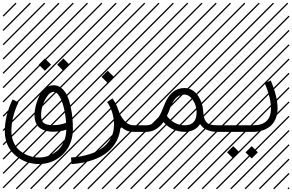

<svg xmlns="http://www.w3.org/2000/svg" viewBox="-23 -978 2168 1424"><path d="M467.3 -67.4Q463.4 -127 450.4 -179Q437.5 -231 417.5 -263.9Q397.5 -296.9 375 -296.9Q353.5 -296.9 331.5 -269.8Q309.6 -242.7 295.7 -202.1Q281.7 -161.6 281.7 -124Q281.7 -79.1 303.7 -64.5Q325.7 -49.8 370.1 -49.8Q424.3 -49.8 467.3 -67.4ZM375 -345.7Q409.2 -345.7 435.5 -322.5Q461.9 -299.3 477.1 -264.6Q492.2 -230 501.7 -184.1Q511.2 -138.2 514.4 -99.1Q517.6 -60.1 517.6 -22Q517.6 26.9 503.4 69.6Q489.3 112.3 465.1 142.8Q440.9 173.3 408.9 195.3Q377 217.3 340.6 228Q304.2 238.8 266.6 238.8Q229 238.8 192.6 229Q156.2 219.2 123.8 198.7Q91.3 178.2 66.4 149.9Q41.5 121.6 27.1 81.5Q12.7 41.5 12.7 -4.9Q12.7 -121.6 70.3 -240.7L114.3 -219.2Q61.5 -109.9 61.5 -4.9Q61.5 41 78.9 78.9Q96.2 116.7 125.2 140.4Q154.3 164.1 190.7 177Q227.1 189.9 266.6 189.9Q304.7 189.9 339.8 176.5Q375 163.1 403.8 138.2Q432.6 113.3 450.2 73.2Q467.8 33.2 468.8 -16.1Q423.8 -1 370.1 -1Q345.2 -1 323.5 -6.1Q301.8 -11.2 280 -23.9Q258.3 -36.6 245.6 -62.3Q232.9 -87.9 232.9 -124Q232.9 -155.3 241.7 -192.1Q250.5 -229 267.1 -264.2Q283.7 -299.3 312 -322.5Q340.3 -345.7 375 -345.7ZM526.9 410.6 533.7 417.5 525.4 425.8 518.6 418.9ZM526.9 304.7 533.7 311.5 419.4 425.8 412.6 418.9ZM526.9 198.7 533.7 205.6 313.5 425.8 306.6 418.9ZM526.9 92.3 533.7 99.1 207.5 425.8 200.7 418.9ZM526.9 -13.2 533.7 -6.3 101.6 425.8 94.7 418.9ZM526.9 -119.1 533.7 -112.3 3.4 418 -3.4 411.1ZM526.9 -225.6 533.7 -218.8 3.4 311.5 -3.4 304.7ZM526.9 -331.5 533.7 -324.7 3.4 205.6 -3.4 198.7ZM526.9 -438 533.7 -431.2 3.4 99.1 -3.4 92.3ZM526.9 -543.5 533.7 -536.6 3.4 -6.3 -3.4 -13.2ZM526.9 -649.4 533.7 -642.6 3.4 -112.3 -3.4 -119.1ZM526.9 -755.9 533.7 -749 3.4 -218.8 -3.4 -225.6ZM526.9 -861.8 533.7 -855 3.4 -324.7 -3.4 -331.5ZM516.6 -958 523.4 -951.2 3.4 -431.2 -3.4 -438ZM411.1 -958 418 -951.2 3.4 -536.6 -3.4 -543.5ZM305.2 -958 312 -951.2 3.4 -642.6 -3.4 -649.4ZM198.7 -958 205.6 -951.2 3.4 -749 -3.4 -755.9ZM92.3 -958 99.1 -951.2 3.4 -855 -3.4 -861.8ZM400.9 -498.5 446.8 -544.4 492.7 -498.5 446.8 -453.1ZM264.2 -498.5 310.1 -544.4 356 -498.5 310.1 -453.1Z M730 -407.7 775.9 -453.6 821.8 -407.7 775.9 -362.3ZM1060.5 -48.8V0H965.8Q912.6 0 870.6 -41Q868.2 13.7 845.5 60.5Q822.8 107.4 779.5 145.5Q736.3 183.6 667 208Q597.7 232.4 507.8 239.3L503.9 190.4Q573.2 185.1 628.2 169.2Q683.1 153.3 719 130.6Q754.9 107.9 778.6 77.6Q802.2 47.4 812.3 14.9Q822.3 -17.6 822.3 -54.2Q822.3 -147 771.5 -221.2L811.5 -248.5Q838.4 -210.4 853 -166.5H853.5Q867.7 -118.2 898.7 -83.5Q929.7 -48.8 965.8 -48.8ZM1057.1 410.6 1064 417.5 1055.7 425.8 1048.8 418.9ZM1057.1 304.7 1064 311.5 949.7 425.8 942.9 418.9ZM1057.1 198.7 1064 205.6 843.8 425.8 836.9 418.9ZM1057.1 92.3 1064 99.1 737.8 425.8 731 418.9ZM1057.1 -13.2 1064 -6.3 631.8 425.8 625 418.9ZM1057.1 -119.1 1064 -112.3 533.7 418 526.9 411.1ZM1057.1 -225.6 1064 -218.8 533.7 311.5 526.9 304.7ZM1057.1 -331.5 1064 -324.7 533.7 205.6 526.9 198.7ZM1057.1 -438 1064 -431.2 533.7 99.1 526.9 92.3ZM1057.1 -543.5 1064 -536.6 533.7 -6.3 526.9 -13.2ZM1057.1 -649.4 1064 -642.6 533.7 -112.3 526.9 -119.1ZM1057.1 -755.9 1064 -749 533.7 -218.8 526.9 -225.6ZM1057.1 -861.8 1064 -855 533.7 -324.7 526.9 -331.5ZM1046.9 -958 1053.7 -951.2 533.7 -431.2 526.9 -438ZM941.4 -958 948.2 -951.2 533.7 -536.6 526.9 -543.5ZM835.4 -958 842.3 -951.2 533.7 -642.6 526.9 -649.4ZM729 -958 735.8 -951.2 533.7 -749 526.9 -755.9ZM622.6 -958 629.4 -951.2 533.7 -855 526.9 -861.8Z M1060.5 -48.8Q1086.9 -48.8 1108.6 -61.5Q1130.4 -74.2 1146.5 -98.4Q1162.6 -122.6 1172.1 -142.8Q1181.6 -163.1 1192.9 -192.9Q1241.7 -325.2 1344.2 -325.2Q1375.5 -325.2 1401.9 -309.8Q1428.2 -294.4 1444.8 -269.5Q1461.4 -244.6 1471.4 -216.6Q1481.4 -188.5 1483.4 -160.6Q1485.8 -127 1490.2 -107.7Q1494.6 -88.4 1506.3 -74Q1518.1 -59.6 1537.8 -54.2Q1557.6 -48.8 1590.8 -48.8V0Q1497.6 0 1460.9 -58.1Q1442.9 -29.3 1413.1 -14.6Q1383.3 0 1348.1 0Q1254.4 0 1189 -72.8Q1137.7 0 1060.5 0Q1050.3 0 1043.2 -7.1Q1036.1 -14.2 1036.1 -24.4Q1036.1 -34.7 1043.2 -41.7Q1050.3 -48.8 1060.5 -48.8ZM1435.1 -146Q1435.1 -194.8 1407.7 -235.6Q1380.4 -276.4 1344.2 -276.4Q1306.2 -276.4 1282 -251.2Q1257.8 -226.1 1238.8 -176.3Q1226.1 -141.6 1214.8 -118.2Q1267.6 -48.8 1348.1 -48.8Q1435.1 -48.8 1435.1 -146ZM1587.4 410.6 1594.2 417.5 1585.9 425.8 1579.1 418.9ZM1587.4 304.7 1594.2 311.5 1480 425.8 1473.1 418.9ZM1587.4 198.7 1594.2 205.6 1374 425.8 1367.2 418.9ZM1587.4 92.3 1594.2 99.1 1268.1 425.8 1261.2 418.9ZM1587.4 -13.2 1594.2 -6.3 1162.1 425.8 1155.3 418.9ZM1587.4 -119.1 1594.2 -112.3 1064 418 1057.1 411.1ZM1587.4 -225.6 1594.2 -218.8 1064 311.5 1057.1 304.7ZM1587.4 -331.5 1594.2 -324.7 1064 205.6 1057.1 198.7ZM1587.4 -438 1594.2 -431.2 1064 99.1 1057.1 92.3ZM1587.4 -543.5 1594.2 -536.6 1064 -6.3 1057.1 -13.2ZM1587.4 -649.4 1594.2 -642.6 1064 -112.3 1057.1 -119.1ZM1587.4 -755.9 1594.2 -749 1064 -218.8 1057.1 -225.6ZM1587.4 -861.8 1594.2 -855 1064 -324.7 1057.1 -331.5ZM1577.1 -958 1584 -951.2 1064 -431.2 1057.1 -438ZM1471.7 -958 1478.5 -951.2 1064 -536.6 1057.1 -543.5ZM1365.7 -958 1372.6 -951.2 1064 -642.6 1057.1 -649.4ZM1259.3 -958 1266.1 -951.2 1064 -749 1057.1 -755.9ZM1152.8 -958 1159.7 -951.2 1064 -855 1057.1 -861.8Z M1797.9 151.9 1843.8 106 1889.6 151.9 1843.8 197.3ZM1661.1 151.9 1707 106 1752.9 151.9 1707 197.3ZM1590.8 -48.8H1855.5Q1986.8 -48.8 1986.8 -176.3Q1986.8 -251 1940.4 -362.3L1985.4 -380.9Q2035.6 -261.2 2035.6 -176.3Q2035.6 -131.8 2021 -97.2Q2006.3 -62.5 1981 -41.7Q1955.6 -21 1923.8 -10.5Q1892.1 0 1855.5 0H1590.8Q1580.6 0 1573.5 -7.1Q1566.4 -14.2 1566.4 -24.4Q1566.4 -34.7 1573.5 -41.7Q1580.6 -48.8 1590.8 -48.8ZM2117.7 410.6 2124.5 417.5 2116.2 425.8 2109.4 418.9ZM2117.7 304.7 2124.5 311.5 2010.3 425.8 2003.4 418.9ZM2117.7 198.7 2124.5 205.6 1904.3 425.8 1897.5 418.9ZM2117.7 92.3 2124.5 99.1 1798.3 425.8 1791.5 418.9ZM2117.7 -13.2 2124.5 -6.3 1692.4 425.8 1685.5 418.9ZM2117.7 -119.1 2124.5 -112.3 1594.2 418 1587.4 411.1ZM2117.7 -225.6 2124.5 -218.8 1594.2 311.5 1587.4 304.7ZM2117.7 -331.5 2124.5 -324.7 1594.2 205.6 1587.4 198.7ZM2117.7 -438 2124.5 -431.2 1594.2 99.1 1587.4 92.3ZM2117.7 -543.5 2124.5 -536.6 1594.2 -6.3 1587.4 -13.2ZM2117.7 -649.4 2124.5 -642.6 1594.2 -112.3 1587.4 -119.1ZM2117.7 -755.9 2124.5 -749 1594.2 -218.8 1587.4 -225.6ZM2117.7 -861.8 2124.5 -855 1594.2 -324.7 1587.4 -331.5ZM2107.4 -958 2114.3 -951.2 1594.2 -431.2 1587.4 -438ZM2002 -958 2008.8 -951.2 1594.2 -536.6 1587.4 -543.5ZM1896 -958 1902.8 -951.2 1594.2 -642.6 1587.4 -649.4ZM1789.6 -958 1796.4 -951.2 1594.2 -749 1587.4 -755.9ZM1683.1 -958 1689.9 -951.2 1594.2 -855 1587.4 -861.8Z"/></svg>

Font: AzarMehrMSRS2
Style: Regular
Weight: 1
Designer: Amin Abedi
Version: Version 1.00